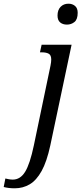

<svg xmlns="http://www.w3.org/2000/svg" viewBox="-147 -778 440 1038"><path d="M215 -645Q192 -645 178 -657Q164 -669 164 -694Q164 -724 180.5 -741Q197 -758 223 -758Q244 -758 258.5 -746Q273 -734 273 -709Q273 -673 255.5 -659Q238 -645 215 -645ZM-67 240Q-101 240 -127 233L-118 187Q-110 189 -99 191Q-88 193 -78 193Q-37 193 -11 150.5Q15 108 36 8L126 -423Q130 -443 130 -456Q130 -480 116.5 -487.5Q103 -495 80 -495H69L78 -536H240L125 8Q106 96 78 146.5Q50 197 13.5 218.5Q-23 240 -67 240Z"/></svg>

Font: Noto Serif Condensed
Style: Italic
Weight: 400
Width: 3
Italic angle: -12°
Designer: Monotype Design Team
Foundry: Monotype Imaging Inc.
Version: Version 2.014; ttfautohint (v1.8.4.7-5d5b)